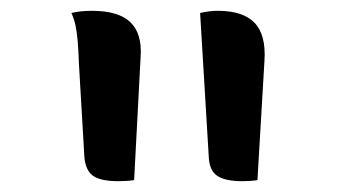

<svg xmlns="http://www.w3.org/2000/svg" viewBox="-20 -774 640 355"><path d="M228 -441Q222 -440 214.5 -439.5Q207 -439 199 -439Q166 -439 152 -449Q138 -459 136 -484L126 -655Q125 -683 123.5 -699.5Q122 -716 119.5 -727.5Q117 -739 112 -750Q120 -752 129.5 -753Q139 -754 150 -754Q199 -754 221 -733Q243 -712 240 -669ZM456 -441Q450 -440 443 -439.5Q436 -439 428 -439Q396 -439 381.5 -449Q367 -459 366 -484L350 -750Q359 -752 366.5 -753Q374 -754 383 -754Q429 -754 450.5 -732Q472 -710 469 -662Z"/></svg>

Font: Recursive Monospace Casual
Style: Regular
Weight: 400
Version: Version 1.047